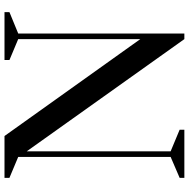

<svg xmlns="http://www.w3.org/2000/svg" viewBox="-13 -827 840 854"><g transform="rotate(-90 407.0 -400.0)"><path d="M43 0V-21L136 -61V-739L43 -778V-800H229L660 -196V-739L567 -778V-800H780V-778L685 -739V0H660L161 -701V-61L257 -21V0Z"/></g></svg>

Font: Prata
Style: Regular
Weight: 400
Designer: Ivan Petrov
Foundry: Cyreal
Version: Version 2.000